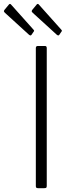

<svg xmlns="http://www.w3.org/2000/svg" viewBox="-77 -982 375 1002"><path d="M158 -742Q167 -742 167 -731V-13Q167 -6 165 -3Q163 0 154 0H122Q115 0 112.5 -2.5Q110 -5 110 -11V-731Q110 -742 120 -742ZM-30 -959Q-25 -964 -20 -959L98 -827Q104 -821 98 -816L88 -801Q85 -797 82 -797Q79 -797 74 -801L-51 -915Q-56 -920 -56.5 -922.5Q-57 -925 -54 -930ZM115 -959Q120 -964 125 -959L243 -827Q249 -821 243 -816L233 -801Q230 -797 227 -797Q224 -797 219 -801L94 -915Q89 -920 88.5 -922.5Q88 -925 91 -930Z"/></svg>

Font: Libre Franklin ExtraLight
Style: Regular
Weight: 250
Designer: Pablo Impallari, Rodrigo Fuenzalida, Nhung Nguyen
Foundry: Impallari Type
Version: Version 3.000